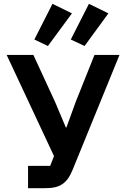

<svg xmlns="http://www.w3.org/2000/svg" viewBox="-20 -986 661 1006"><path d="M127 -117H243L263 -168L15 -698H155L269 -451L325 -318H328L377 -453L475 -698H606L360 -95C345 -59 329 -36 306 -21C283 -5 254 0 214 0H127ZM231 -745 160 -779 255 -966 357 -916ZM423 -745 351 -779 446 -966 548 -916Z"/></svg>

Font: Plexus Sans SemiBold
Style: Regular
Weight: 600
Version: Version 2.001;PS 002.001;hotconv 1.0.70;makeotf.lib2.5.58329